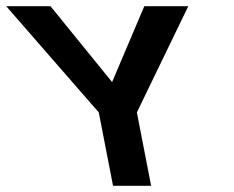

<svg xmlns="http://www.w3.org/2000/svg" viewBox="-120 -600 757 620"><path d="M-100 -580 199 -237 245 0H368L322 -237L488 -580H346L242 -335L43 -580Z"/></svg>

Font: Charger EcoBlack
Style: OpObl
Weight: 1000
Designer: Jasper
Foundry: Cannot Into Space Fonts
Version: Version 1.1